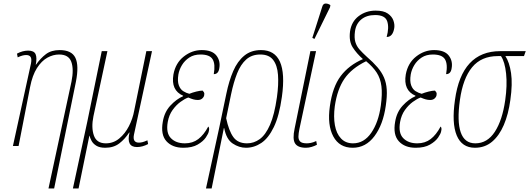

<svg xmlns="http://www.w3.org/2000/svg" viewBox="-20 -825 2991 1085"><path d="M254 240 384 -364Q398 -434 383 -475.5Q368 -517 314 -517Q280 -517 247.5 -499Q215 -481 189 -440.5Q163 -400 150 -333L85 0H53L155 -466Q160 -492 153 -503Q146 -514 128 -514Q119 -514 108.5 -511.5Q98 -509 80 -501L76 -522Q108 -539 139 -539Q172 -539 181 -519Q190 -499 182 -459H183Q209 -496 239.5 -519Q270 -542 317 -542Q385 -542 406 -498.5Q427 -455 409 -363L286 240Z M392 240 473 -136 555 -536H587L508 -168Q495 -104 510.5 -59.5Q526 -15 578 -15Q621 -15 654 -42.5Q687 -70 708.5 -112Q730 -154 738 -198L807 -536H839L737 -64Q728 -19 765 -19Q774 -19 784.5 -21.5Q795 -24 813 -32L817 -11Q785 6 754 6Q692 6 712 -76H710Q686 -39 654 -14.5Q622 10 575 10Q543 10 524.5 -1.5Q506 -13 497.5 -29Q489 -45 486 -58H485L424 240Z M1016 10Q954 10 920.5 -27Q887 -64 900 -137Q909 -192 943 -228.5Q977 -265 1014 -281L1015 -284Q945 -314 960 -404Q972 -469 1018.5 -505.5Q1065 -542 1120 -542Q1179 -542 1203 -511Q1227 -480 1219 -438Q1214 -406 1188 -406Q1198 -463 1181.5 -490Q1165 -517 1113 -517Q1076 -517 1050 -500Q1024 -483 1008.5 -457.5Q993 -432 988 -404Q982 -366 990.5 -343Q999 -320 1016 -309.5Q1033 -299 1050 -295Q1067 -302 1089 -307.5Q1111 -313 1125 -313Q1129 -309 1132.5 -303.5Q1136 -298 1134 -288Q1133 -278 1123.5 -269Q1114 -260 1098 -260Q1085 -260 1072.5 -263.5Q1060 -267 1044 -274Q1024 -267 999.5 -249Q975 -231 955 -203Q935 -175 928 -136Q917 -74 945.5 -44.5Q974 -15 1025 -15Q1069 -15 1100.5 -39Q1132 -63 1157 -110Q1160 -107 1161.5 -101Q1163 -95 1160 -83Q1158 -70 1143 -48Q1128 -26 1097 -8Q1066 10 1016 10Z M1259 -295Q1274 -368 1298 -423.5Q1322 -479 1360.5 -510.5Q1399 -542 1455 -542Q1610 -542 1573 -278Q1558 -170 1527.5 -107Q1497 -44 1456.5 -17Q1416 10 1370 10Q1331 10 1295 -14Q1259 -38 1247 -101H1245L1176 240H1144L1219 -104ZM1376 -15Q1415 -15 1448 -39Q1481 -63 1506 -120Q1531 -177 1545 -276Q1555 -348 1551 -402Q1547 -456 1523.5 -486.5Q1500 -517 1451 -517Q1403 -517 1371.5 -489Q1340 -461 1320 -410.5Q1300 -360 1286 -293L1258 -157Q1273 -86 1298.5 -50.5Q1324 -15 1376 -15Z M1709 10Q1663 10 1647.5 -14.5Q1632 -39 1645 -99L1734 -536H1766L1672 -96Q1667 -72 1666.5 -54Q1666 -36 1676 -25.5Q1686 -15 1714 -15Q1723 -15 1736.5 -17.5Q1750 -20 1767 -28L1771 -7Q1758 0 1741.5 5Q1725 10 1709 10ZM1757 -605 1745 -611 1801 -787Q1806 -805 1820.5 -805Q1835 -805 1847 -796L1845 -784Z M1973 10Q1898 10 1863.5 -54Q1829 -118 1844 -224Q1859 -334 1905.5 -395.5Q1952 -457 2031 -491Q1995 -523 1973 -557.5Q1951 -592 1958 -647Q1966 -703 2007 -734Q2048 -765 2103 -765Q2148 -765 2171.5 -748.5Q2195 -732 2203 -709.5Q2211 -687 2208 -667Q2200 -616 2165 -616Q2180 -670 2168 -705Q2156 -740 2100 -740Q2052 -740 2022 -715.5Q1992 -691 1986 -648Q1981 -612 1988 -588Q1995 -564 2012 -545Q2029 -526 2052 -505Q2089 -473 2113 -445Q2137 -417 2150 -387Q2163 -357 2165.5 -319Q2168 -281 2160 -227Q2145 -121 2096 -55.5Q2047 10 1973 10ZM1975 -15Q2037 -15 2078 -74.5Q2119 -134 2132 -228Q2141 -293 2135.5 -337.5Q2130 -382 2108.5 -415Q2087 -448 2049 -479Q1967 -439 1926.5 -380Q1886 -321 1872 -225Q1864 -165 1872.5 -117.5Q1881 -70 1907 -42.5Q1933 -15 1975 -15Z M2329 10Q2267 10 2233.5 -27Q2200 -64 2213 -137Q2222 -192 2256 -228.5Q2290 -265 2327 -281L2328 -284Q2258 -314 2273 -404Q2285 -469 2331.5 -505.5Q2378 -542 2433 -542Q2492 -542 2516 -511Q2540 -480 2532 -438Q2527 -406 2501 -406Q2511 -463 2494.5 -490Q2478 -517 2426 -517Q2389 -517 2363 -500Q2337 -483 2321.5 -457.5Q2306 -432 2301 -404Q2295 -366 2303.5 -343Q2312 -320 2329 -309.5Q2346 -299 2363 -295Q2380 -302 2402 -307.5Q2424 -313 2438 -313Q2442 -309 2445.5 -303.5Q2449 -298 2447 -288Q2446 -278 2436.5 -269Q2427 -260 2411 -260Q2398 -260 2385.5 -263.5Q2373 -267 2357 -274Q2337 -267 2312.5 -249Q2288 -231 2268 -203Q2248 -175 2241 -136Q2230 -74 2258.5 -44.5Q2287 -15 2338 -15Q2382 -15 2413.5 -39Q2445 -63 2470 -110Q2473 -107 2474.5 -101Q2476 -95 2473 -83Q2471 -70 2456 -48Q2441 -26 2410 -8Q2379 10 2329 10Z M2664 10Q2590 10 2561 -59.5Q2532 -129 2551 -260Q2589 -536 2807 -536H2951L2941 -508H2836Q2859 -473 2868 -412Q2877 -351 2864 -260Q2853 -179 2827 -118.5Q2801 -58 2760.5 -24Q2720 10 2664 10ZM2666 -15Q2734 -15 2776.5 -80.5Q2819 -146 2835 -259Q2847 -342 2840 -409Q2833 -476 2811 -508H2793Q2700 -508 2648 -445Q2596 -382 2579 -260Q2562 -140 2583.5 -77.5Q2605 -15 2666 -15Z"/></svg>

Font: Noto Serif ExtraCondensed Thin
Style: Italic
Weight: 100
Width: 2
Italic angle: -12°
Designer: Monotype Design Team
Foundry: Monotype Imaging Inc.
Version: Version 2.013